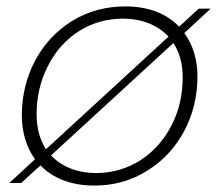

<svg xmlns="http://www.w3.org/2000/svg" viewBox="-20 -570 685 598"><path d="M9 0H46L106 -55C145 -14 204 8 273 8C334 8 389 -7 438 -38C536 -98 595 -208 595 -331C595 -385 581 -430 554 -467L636 -543H599L538 -487C497 -529 441 -550 370 -550C309 -550 254 -535 205 -505C106 -444 48 -334 48 -211C48 -158 62 -112 89 -74ZM94 -214C94 -267 105 -316 128 -362C173 -453 258 -512 363 -512C420 -512 470 -493 505 -456L123 -105C104 -135 94 -171 94 -214ZM139 -86 520 -436C539 -407 549 -372 549 -329C549 -276 538 -226 515 -181C469 -90 383 -31 279 -31C223 -31 172 -50 139 -86Z"/></svg>

Font: Momo Neue ExtLt
Style: Italic
Weight: 200
Italic angle: -10°
Designer: Ninad Kale (Devanagari), Jonny Pinhorn (Latin)
Foundry: Indian Type Foundry
Version: 4.004